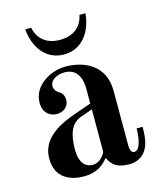

<svg xmlns="http://www.w3.org/2000/svg" viewBox="-107 -772 722 862"><g transform="rotate(-15 254.0 -341.0)"><path d="M92 -694C100 -606 150 -540 232 -540C314 -540 364 -606 372 -694H344C334 -642 296 -608 232 -608C168 -608 130 -642 120 -694ZM168 -115C168 -189 187 -234 232 -250L288 -270V-72C274 -44 253 -28 227 -28C205 -28 168 -41 168 -115ZM46 -106C46 -13 116 12 178 12C232 12 268 -12 290 -42H292C310 -6 332 12 389 12C425 12 452 -6 466 -28C485 -57 488 -99 488 -135H460C460 -90 450 -36 424 -36C411 -36 404 -47 404 -72V-325C404 -447 306 -486 224 -486C153 -486 69 -439 69 -358C69 -311 101 -290 132 -290C157 -290 188 -306 188 -341C188 -364 178 -375 160 -386C147 -395 144 -409 144 -415C144 -446 179 -462 213 -462C252 -462 288 -438 288 -365V-297L214 -271C142 -246 46 -204 46 -106Z"/></g></svg>

Font: Old Standard
Style: Bold
Weight: 700
Designer: Alexey Kryukov <alexios@thessalonica.org.ru>
Version: Version 2.0.2